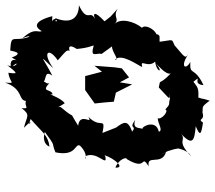

<svg xmlns="http://www.w3.org/2000/svg" viewBox="-64 -724 832 743"><g transform="rotate(-90 351.5 -352.0)"><path d="M459 -296 463 -324 469 -402 446 -373 429 -438H375L323 -401C326 -377 328 -352 330 -327L365 -319L397 -256L405 -304L424 -268ZM660 -339 641 -363C685 -404 672 -410 645 -398C693 -417 630 -428 703 -462C655 -463 628 -491 654 -555C632 -532 643 -572 648 -541C661 -576 609 -566 661 -565C651 -604 630 -652 603 -606C596 -622 619 -633 575 -681C580 -671 590 -640 579 -660C561 -718 595 -724 528 -728C526 -726 521 -668 501 -722C471 -674 519 -736 461 -725C501 -686 452 -704 472 -740C438 -698 437 -697 442 -735C403 -731 400 -702 404 -748C379 -676 335 -698 333 -667C311 -675 302 -649 305 -684C278 -648 274 -664 229 -675C280 -625 215 -668 263 -649C210 -603 200 -581 156 -576C165 -599 192 -601 213 -594C151 -548 175 -570 134 -553C117 -470 170 -479 160 -458C119 -417 93 -447 120 -435C139 -390 75 -351 118 -360L123 -363C109 -322 72 -282 75 -321C108 -308 117 -277 108 -277C59 -196 130 -225 80 -192C128 -201 81 -142 135 -125C109 -175 144 -111 140 -113C156 -69 143 -61 157 -100C149 -93 149 -44 119 -28C181 -88 179 -44 206 -67C155 -20 183 -15 235 -10C194 7 203 11 249 18C266 -6 255 27 288 16C311 19 308 9 334 44C347 2 336 31 346 0C383 2 386 -3 407 -19C439 20 398 -29 394 20C470 -16 427 -34 484 -31C449 -49 466 -76 524 -31C493 -53 497 -47 548 -92C576 -104 568 -96 562 -150H587C559 -156 590 -141 591 -162C611 -170 630 -206 616 -218C641 -249 655 -301 630 -325C652 -302 656 -333 690 -312ZM341 -110C319 -117 324 -105 300 -128C296 -112 259 -142 266 -157C246 -157 218 -135 214 -153C262 -163 235 -219 225 -216C230 -228 224 -257 260 -244C222 -272 240 -236 214 -256C260 -273 253 -287 230 -318L209 -371C276 -358 222 -378 272 -426C237 -405 292 -459 237 -465C307 -509 251 -464 307 -530C318 -539 288 -573 324 -517C348 -534 362 -593 358 -564C381 -567 365 -611 401 -577C397 -597 421 -589 393 -612C407 -581 456 -602 431 -565C506 -604 516 -622 459 -561C522 -606 542 -579 490 -544C536 -504 528 -509 527 -498C527 -498 560 -511 534 -470C539 -419 548 -411 547 -405C497 -419 520 -396 515 -374L544 -334C522 -335 491 -303 492 -323C520 -299 470 -233 464 -217C499 -227 458 -197 485 -167C442 -162 440 -132 478 -164C473 -158 433 -126 439 -107C387 -157 424 -145 385 -153C335 -105 335 -112 364 -110Z"/></g></svg>

Font: Asimov Aggro
Style: CondIt
Weight: 500
Designer: Google
Version: Version 2.000980; 2014